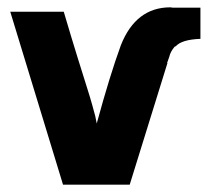

<svg xmlns="http://www.w3.org/2000/svg" viewBox="-20 -504 596 524"><path d="M8 -472H154Q174 -404 192.5 -344.5Q211 -285 218.5 -261.5Q226 -238 232 -216.5Q238 -195 240 -187Q242 -179 244 -167Q280 -299 310 -381Q351 -484 445 -484Q446 -484 448.5 -483.5Q451 -483 452 -483H527V-398Q475 -396 459 -377V-378Q458 -377 457 -377Q445 -363 442 -349Q438 -337 436 -332H437L334 0H152Z"/></svg>

Font: Coval
Style: Heavy
Weight: 900
Foundry: Context Ltd
Version: Version 001.000